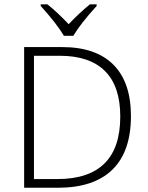

<svg xmlns="http://www.w3.org/2000/svg" viewBox="-20 -885 696 905"><path d="M597.2 -337.9Q597.2 -170.9 509.8 -85.4Q422.4 0 252.4 0H93.8V-663.1H272.9Q431.6 -663.1 514.4 -580.1Q597.2 -497.1 597.2 -337.9ZM546.9 -335.9Q546.9 -478.5 474.6 -550.3Q402.3 -622.1 262.2 -622.1H140.1V-41H250Q546.9 -41 546.9 -335.9ZM435.5 -856.9Q358.4 -772 325.7 -716.3H281.2Q247.1 -773.9 171.9 -856.9V-864.7H203.6Q255.4 -822.3 303.7 -771Q352.5 -822.8 403.8 -864.7H435.5Z"/></svg>

Font: Bpm'online Open Sans Light
Style: Regular
Weight: 300
Foundry: Ascender Corporation
Version: Version 1.10